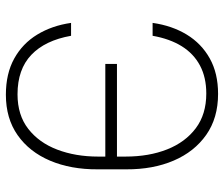

<svg xmlns="http://www.w3.org/2000/svg" viewBox="-76 -702 787 676"><g transform="rotate(90 318.0 -363.5)"><path d="M542 -381.3V-340.3H204.6V-381.3ZM60.1 -219.7H105.5Q121.6 -128.4 172.6 -79.8Q223.6 -31.2 311.5 -31.2Q384.8 -31.2 433.3 -69.1Q481.9 -106.9 506.3 -171.1Q530.8 -235.4 530.8 -314.9V-411.1Q530.8 -494.1 505.4 -558.1Q480 -622.1 430.9 -658.9Q381.8 -695.8 308.6 -695.8Q252 -695.8 210.2 -673.6Q168.5 -651.4 142.3 -609.4Q116.2 -567.4 105.5 -506.8H60.1Q69.8 -575.2 101.3 -627Q132.8 -678.7 185.1 -708Q237.3 -737.3 310.1 -737.3Q395 -737.3 454.3 -695.6Q513.7 -653.8 544.9 -581.1Q576.2 -508.3 575.7 -413.6V-313.5Q576.2 -218.8 545.2 -145.8Q514.2 -72.8 455.3 -31.5Q396.5 9.8 313 9.8Q238.8 9.8 185.8 -19.5Q132.8 -48.8 101.3 -100.6Q69.8 -152.3 60.1 -219.7Z"/></g></svg>

Font: Inter Tight ExtraLight
Style: Regular
Weight: 250
Designer: Rasmus Andersson
Foundry: rsms
Version: Version 3.004